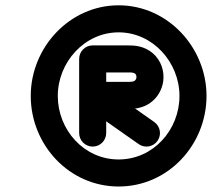

<svg xmlns="http://www.w3.org/2000/svg" viewBox="-20 -646 791 717"><path d="M275.6 -426C275.6 -333.7 275.6 -241.4 275.6 -149.1C275.6 -121.2 298.2 -98.6 326.1 -98.6C353.9 -98.6 376.6 -121.2 376.6 -149.1C376.6 -241.4 376.6 -333.7 376.6 -426C376.6 -453.9 353.9 -476.5 326.1 -476.5C298.2 -476.5 275.6 -453.9 275.6 -426ZM326.1 -375.5C369.4 -375.5 412.7 -375.5 456 -375.5C462.9 -375.5 470.3 -375.8 477.1 -374.2C479.8 -373.5 482.7 -372.5 484.8 -370.6C486.5 -369.1 487.8 -367.1 488.5 -365C488.5 -365 488.5 -365 488.5 -365C488.5 -365 488.5 -365 488.5 -365C489.5 -362.2 489.8 -359 489.4 -356.1C489.4 -356.1 489.4 -356.1 489.4 -356.1C489.4 -356.1 489.4 -356.1 489.4 -356.1C488.8 -351.7 486.4 -346.7 482.6 -344.2C480.4 -342.7 477.6 -341.8 475 -341.3C468.8 -340.1 462.3 -340.3 456 -340.3C412.9 -340.3 369.9 -340.3 326.8 -340.3C303.3 -340.3 286.4 -324.1 280.2 -304.5C274 -284.9 278.5 -262 297.7 -248.5C364.5 -201.6 431.2 -154.7 497.9 -107.8C520.7 -91.8 552.2 -97.2 568.2 -120.1C584.3 -142.9 578.8 -174.4 556 -190.4C489.2 -237.3 422.5 -284.2 355.8 -331.1C336.6 -344.6 317.6 -321.7 309.2 -295.3C300.9 -269 303.3 -239.3 326.8 -239.3C369.9 -239.3 412.9 -239.3 456 -239.3C468.7 -239.3 481.4 -239.7 494 -242.1C510 -245.2 525.4 -251.2 538.9 -260.3C566.8 -279 585.3 -309.9 589.6 -343.1C589.6 -343.1 589.6 -343.1 589.6 -343.1C589.6 -343.1 589.6 -343.1 589.6 -343.1C592 -361.9 590 -381.1 583.6 -399C583.6 -399 583.6 -399 583.6 -399C583.6 -399 583.6 -399 583.6 -399C577 -417.5 565.7 -434.2 550.8 -447C536.4 -459.5 518.8 -468.1 500.3 -472.5C485.7 -475.9 470.9 -476.5 456 -476.5C412.7 -476.5 369.4 -476.5 326.1 -476.5C298.2 -476.5 275.6 -453.9 275.6 -426C275.6 -398.1 298.2 -375.5 326.1 -375.5ZM650.2 -287.8C650.2 -161.2 552.7 -50.5 423 -50.5C293.3 -50.5 195.8 -161.2 195.8 -287.8C195.8 -412.8 295 -525.2 423 -525.2C551 -525.2 650.2 -412.8 650.2 -287.8ZM94.8 -287.8C94.8 -105.7 237.7 50.5 423 50.5C608.3 50.5 751.2 -105.7 751.2 -287.8C751.2 -468.3 606.6 -626.2 423 -626.2C239.4 -626.2 94.8 -468.3 94.8 -287.8Z"/></svg>

Font: FRB American Cursive Guidelines Ultra
Style: Bold Italic
Weight: 1000
Italic angle: -25°
Version: Version 2.0;Modular Font Editor K font №1